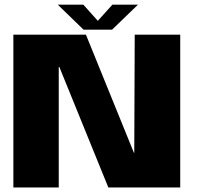

<svg xmlns="http://www.w3.org/2000/svg" viewBox="-20 -828 871 848"><path d="M39 0H239.5V-532.5H242L458.5 0H776V-675H575L573 -153H571.5L359.5 -675H39ZM349 -697H475L589.5 -807.5H476.5L412 -736L348 -807.5H235Z"/></svg>

Font: Anybody Thin ExtraBold
Style: Regular
Weight: 800
Version: Version 1.113;gftools[0.9.25]